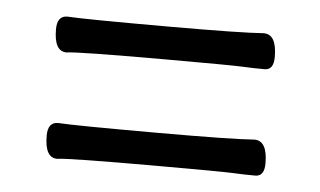

<svg xmlns="http://www.w3.org/2000/svg" viewBox="-32 -509 563 338"><g transform="rotate(5 250.0 -340.0)"><path d="M79 -402Q57 -402 57 -441Q57 -465 75 -465Q105 -463 253 -463Q383 -463 422 -466Q445 -466 445 -426Q445 -403 429 -403Q409 -403 390 -404Q371 -405 252 -405Q97 -405 79 -402ZM79 -214Q57 -214 57 -253Q57 -277 75 -277Q105 -275 253 -275Q383 -275 422 -278Q445 -278 445 -238Q445 -215 429 -215Q409 -215 390 -216Q371 -217 252 -217Q97 -217 79 -214Z"/></g></svg>

Font: LXGW WenKai Mono TC
Style: Regular
Weight: 400
Designer: LXGW / Fontworks Inc.
Foundry: LXGW / Fontworks Inc.
Version: Version 1.330